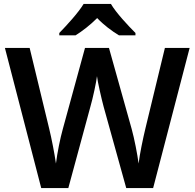

<svg xmlns="http://www.w3.org/2000/svg" viewBox="-20 -958 991 978"><path d="M545 -938H406C379 -893 319 -828 282 -790V-778H365C400 -800 439 -830 475 -866C509 -830 551 -799 586 -778H670V-790C633 -827 571 -893 545 -938ZM946 -714H820L721 -305C708 -251 692 -174 686 -125C680 -172 664 -253 651 -300L535 -714H413L300 -301C287 -255 271 -176 265 -125C258 -174 243 -252 230 -305L131 -714H5L190 0H328L440 -413C453 -457 471 -542 474 -570C477 -542 497 -455 508 -414L623 0H760Z"/></svg>

Font: Noto Sans New Tai Lue Semibold
Style: Regular
Weight: 600
Designer: Monotype Design Team
Foundry: Monotype Imaging Inc.
Version: Version 2.004